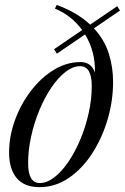

<svg xmlns="http://www.w3.org/2000/svg" viewBox="-20 -762 515 792"><path d="M214.5 -540.5 203 -559 319 -638Q298.5 -666.5 270.2 -689.2Q242 -712 206.5 -726.5L214 -741.5Q258 -725.5 292.2 -705Q326.5 -684.5 352 -660.5L463.5 -736.5L475 -718.5L367.5 -645Q410.5 -598.5 428.5 -542Q446.5 -485.5 446.5 -424.5Q446.5 -346 423.8 -269Q401 -192 360 -128.8Q319 -65.5 263.5 -27.8Q208 10 142.5 10Q80.5 10 49 -27.2Q17.5 -64.5 17.5 -132.5Q17.5 -199.5 41.5 -265.8Q65.5 -332 106.8 -386.2Q148 -440.5 201 -473.2Q254 -506 312 -506Q336 -506 350.5 -494.2Q365 -482.5 371.5 -462.5Q374 -549 331 -620ZM144 -7Q174 -7 204.8 -31Q235.5 -55 263 -95.8Q290.5 -136.5 312 -188.2Q333.5 -240 346 -296.5Q358.5 -353 358.5 -407Q358.5 -489 310.5 -489Q280.5 -489 249.8 -465Q219 -441 191.5 -400.2Q164 -359.5 142.5 -307.8Q121 -256 108.5 -199.5Q96 -143 96 -89Q96 -7 144 -7Z"/></svg>

Font: Newsreader Display
Style: Italic
Weight: 400
Italic angle: -17°
Designer: Hugues Gentile
Foundry: Production Type
Version: Version 1.001